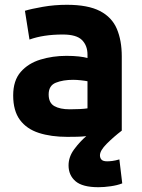

<svg xmlns="http://www.w3.org/2000/svg" viewBox="-20 -560 593 801"><path d="M391 221Q324 221 295 196Q266 171 266 130Q266 94 290 62Q314 30 340 8Q323 10 302 10.5Q281 11 261 11Q193 11 142 -5.5Q91 -22 63 -60Q35 -98 35 -162Q35 -224 66.5 -260Q98 -296 149 -311.5Q200 -327 257 -327Q286 -327 308.5 -324.5Q331 -322 345 -318V-332Q345 -370 322 -393Q299 -416 242 -416Q161 -416 103 -395L84 -515Q110 -523 158.5 -531.5Q207 -540 259 -540Q347 -540 397 -514Q447 -488 467.5 -439.5Q488 -391 488 -325V-15Q454 11 425.5 39.5Q397 68 397 88Q397 99 403.5 106Q410 113 427 113Q436 113 448.5 111.5Q461 110 478 105L490 205Q470 213 442 217Q414 221 391 221ZM271 -104Q293 -104 313 -105Q333 -106 345 -108V-221Q336 -223 318 -225Q300 -227 285 -227Q243 -227 213 -215Q183 -203 183 -166Q183 -131 206.5 -117.5Q230 -104 271 -104Z"/></svg>

Font: Ubuntu Sans ExtraBold
Style: Regular
Weight: 800
Designer: Dalton Maag Ltd
Foundry: Dalton Maag Ltd
Version: Version 1.006; ttfautohint (v1.8.4.7-5d5b)